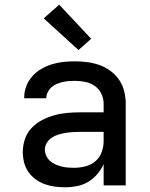

<svg xmlns="http://www.w3.org/2000/svg" viewBox="-20 -789 640 817"><path d="M257 8Q235 8 213 5Q191 2 170 -5.5Q149 -13 131 -26.5Q113 -40 100.5 -58Q88 -76 82.5 -98Q77 -120 77 -142Q77 -170 86 -197Q95 -224 114.5 -244.5Q134 -265 159 -278Q184 -291 211 -298.5Q238 -306 266 -308.5Q294 -311 322 -311H421V-348Q421 -370 411 -390.5Q401 -411 383 -423.5Q365 -436 343 -440.5Q321 -445 299 -445Q286 -445 273 -444Q260 -443 247 -440Q234 -437 222 -432Q210 -427 200 -418.5Q190 -410 183.5 -397.5Q177 -385 177 -372V-371H83V-374Q83 -399 92 -422.5Q101 -446 117.5 -464.5Q134 -483 155.5 -495.5Q177 -508 201 -515.5Q225 -523 249.5 -525.5Q274 -528 299 -528Q325 -528 352 -524.5Q379 -521 404 -512Q429 -503 450.5 -487Q472 -471 487 -449Q502 -427 508.5 -400.5Q515 -374 515 -348V0H421V-90Q410 -67 393.5 -47.5Q377 -28 355 -15Q333 -2 307.5 3Q282 8 257 8ZM295 -75Q319 -75 343 -81Q367 -87 385.5 -102.5Q404 -118 412.5 -141.5Q421 -165 421 -189V-228H322Q306 -228 290.5 -227Q275 -226 259.5 -223.5Q244 -221 229 -216.5Q214 -212 201 -203.5Q188 -195 179.5 -181.5Q171 -168 171 -152Q171 -139 177 -126Q183 -113 193 -104Q203 -95 215.5 -89.5Q228 -84 241.5 -80.5Q255 -77 268.5 -76Q282 -75 295 -75ZM314 -576 166 -711 232 -769 368 -624Z"/></svg>

Font: Iosevka Medium Extended
Style: Regular
Weight: 500
Width: 7
Monospace: yes
Designer: Belleve Invis
Foundry: Belleve Invis
Version: Version 32.5.0; ttfautohint (v1.8.4)